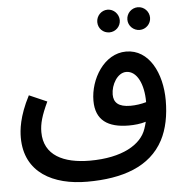

<svg xmlns="http://www.w3.org/2000/svg" viewBox="-56 -693 903 935"><g transform="rotate(-5 395.5 -225.0)"><path d="M504 -527C534 -527 559 -551 559 -582C559 -612 534 -638 504 -638C473 -638 449 -612 449 -582C449 -551 473 -527 504 -527ZM652 -526C682 -526 707 -551 707 -581C707 -612 682 -637 652 -637C621 -637 596 -612 596 -581C596 -551 621 -526 652 -526ZM333 188C506 188 642 142 707 19C735 -34 748 -101 748 -174C748 -305 689 -427 576 -427C468 -427 397 -307 397 -202C397 -107 456 -67 559 -67C586 -67 616 -70 642 -78C639 -66 636 -55 632 -44C607 31 513 87 355 87C227 87 131 42 131 -72C131 -113 142 -152 173 -218L86 -256C34 -156 29 -89 29 -54C29 118 168 188 333 188ZM493 -224C493 -272 525 -328 568 -328C621 -328 652 -260 652 -175V-173C628 -166 600 -162 575 -162C516 -162 493 -185 493 -224Z"/></g></svg>

Font: Noto Sans Arabic UI Md
Style: Regular
Weight: 500
Designer: Monotype Design Team, Nadine Chahine and Nizar Qandah
Foundry: Monotype Imaging Inc.
Version: Version 2.010